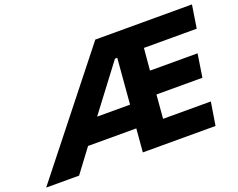

<svg xmlns="http://www.w3.org/2000/svg" viewBox="-193 -906 1374 1107"><g transform="rotate(-20 493.5 -352.5)"><path d="M0 0ZM-82 0 476 -705H1069L1047 -564H723L711 -429H1003L981 -287H699L687 -142H980L957 0H511L523 -143H227L120 0ZM545 -563 334 -284H536L559 -563Z"/></g></svg>

Font: Winston ExtraBold
Style: Italic
Weight: 800
Italic angle: -9°
Designer: Original fonts by Vernon Adams / Changes by Cristiano Sobral
Foundry: Original fonts by Vernon Adams / Changes by Cristiano Sobral
Version: Version 2.503;July 17, 2020;FontCreator 13.0.0.2655 64-bit